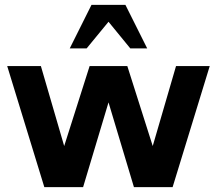

<svg xmlns="http://www.w3.org/2000/svg" viewBox="-20 -773 895 793"><path d="M587.9 -573.2H518.1L428.2 -683.1L337.9 -573.2H268.1L357.9 -752.9H498ZM846.2 -500 692.9 0H533.2L428.2 -350.1L323.2 0H163.1L9.8 -500H148.9L245.1 -169.9L350.1 -500H505.9L610.8 -169.9L707 -500Z"/></svg>

Font: Perun
Style: Bold
Weight: 700
Foundry: Copyright (c) Stefan Peev, Context Ltd, 2016
Version: Version 1.0000